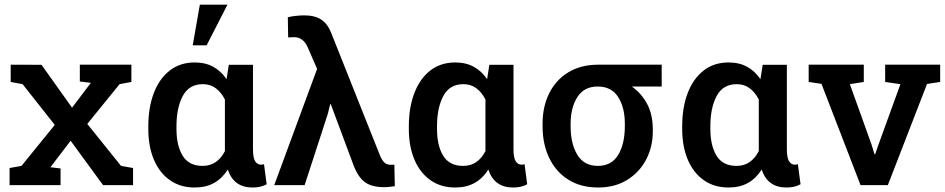

<svg xmlns="http://www.w3.org/2000/svg" viewBox="-20 -812 4143 842"><path d="M22 0V-75.2L74.2 -84.5L220.2 -264.2L79.1 -442.9L26.9 -452.6V-528.3L162.1 -527.8L295.9 -339.8L378.4 -448.7L330.1 -454.6V-528.3H556.2V-452.6L504.4 -442.9L362.8 -268.6L510.7 -84.5L563.5 -75.2V0H432.1L289.6 -194.8L201.2 -78.6L245.6 -73.2V0Z M833.5 10.3Q770.5 10.3 724.9 -22Q679.2 -54.2 654.8 -112.1Q630.4 -169.9 630.4 -247.1V-257.3Q630.4 -341.3 654.8 -404.5Q679.2 -467.8 724.6 -502.9Q770 -538.1 834 -538.1Q880.9 -538.1 915.3 -519Q949.7 -500 973.6 -464.8L983.4 -527.8H1089.4V-158.2Q1089.4 -120.1 1098.9 -105Q1108.4 -89.8 1125 -89.8Q1132.8 -89.8 1137.7 -92.3L1149.4 -3.9Q1133.8 4.4 1118.9 7.3Q1104 10.3 1087.4 10.3Q1004.9 10.3 979 -68.4Q954.6 -29.8 918.9 -9.8Q883.3 10.3 833.5 10.3ZM868.2 -84.5Q902.3 -84.5 926.5 -101.6Q950.7 -118.7 966.3 -149.4V-375.5Q950.2 -407.2 926.3 -425Q902.3 -442.9 869.6 -442.9Q809.6 -442.9 781.7 -391.4Q753.9 -339.8 753.9 -257.3V-247.1Q753.9 -172.9 781.2 -128.7Q808.6 -84.5 868.2 -84.5ZM825.2 -613.3 856.4 -791.5H977.5L886.2 -613.3Z M1664.1 8.8Q1609.4 8.8 1578.9 -14.2Q1548.3 -37.1 1527.3 -95.7L1430.7 -355L1427.7 -354.5L1418 -314L1315.9 0H1182.6L1370.6 -509.8L1330.1 -603Q1310.5 -648.9 1270 -648.9Q1256.3 -648.9 1243.7 -647.9L1242.2 -736.3Q1253.9 -739.7 1275.4 -742.2Q1296.9 -744.6 1314 -744.6Q1363.3 -744.6 1391.1 -724.6Q1418.9 -704.6 1434.1 -663.6L1643.6 -137.2Q1652.8 -112.8 1663.8 -101.1Q1674.8 -89.4 1692.4 -89.4Q1698.2 -89.4 1701.9 -89.4Q1705.6 -89.4 1709.5 -89.8L1711.4 4.4Q1702.1 5.9 1689.9 7.3Q1677.7 8.8 1664.1 8.8Z M1976.1 10.3Q1913.1 10.3 1867.4 -22Q1821.8 -54.2 1797.4 -112.1Q1772.9 -169.9 1772.9 -247.1V-257.3Q1772.9 -341.3 1797.4 -404.5Q1821.8 -467.8 1867.2 -502.9Q1912.6 -538.1 1976.6 -538.1Q2023.4 -538.1 2057.9 -519Q2092.3 -500 2116.2 -464.8L2126 -527.8H2231.9V-158.2Q2231.9 -120.1 2241.5 -105Q2251 -89.8 2267.6 -89.8Q2275.4 -89.8 2280.3 -92.3L2292 -3.9Q2276.4 4.4 2261.5 7.3Q2246.6 10.3 2230 10.3Q2147.5 10.3 2121.6 -68.4Q2097.2 -29.8 2061.5 -9.8Q2025.9 10.3 1976.1 10.3ZM2010.7 -84.5Q2044.9 -84.5 2069.1 -101.6Q2093.3 -118.7 2108.9 -149.4V-375.5Q2092.8 -407.2 2068.8 -425Q2044.9 -442.9 2012.2 -442.9Q1952.1 -442.9 1924.3 -391.4Q1896.5 -339.8 1896.5 -257.3V-247.1Q1896.5 -172.9 1923.8 -128.7Q1951.2 -84.5 2010.7 -84.5Z M2603 10.3Q2527.3 10.3 2472.7 -23.9Q2418 -58.1 2388.7 -118.9Q2359.4 -179.7 2359.4 -258.8V-269Q2359.4 -344.7 2388.7 -403.3Q2418 -461.9 2472.7 -495.1Q2527.3 -528.3 2603 -528.3H2881.8V-432.6H2751Q2793 -402.8 2817.9 -356.2Q2842.8 -309.6 2842.8 -246.1V-235.8Q2842.8 -168 2813.5 -112.1Q2784.2 -56.2 2730.2 -22.9Q2676.3 10.3 2603 10.3ZM2602.1 -84.5Q2662.1 -84.5 2691.2 -133.1Q2720.2 -181.6 2720.2 -258.8V-269Q2720.2 -340.3 2690.9 -386.5Q2661.6 -432.6 2601.1 -432.6Q2541.5 -432.6 2512 -386.2Q2482.4 -339.8 2482.4 -269V-258.8Q2482.4 -181.2 2512 -132.8Q2541.5 -84.5 2602.1 -84.5Z M3174.8 10.3Q3111.8 10.3 3066.2 -22Q3020.5 -54.2 2996.1 -112.1Q2971.7 -169.9 2971.7 -247.1V-257.3Q2971.7 -341.3 2996.1 -404.5Q3020.5 -467.8 3065.9 -502.9Q3111.3 -538.1 3175.3 -538.1Q3222.2 -538.1 3256.6 -519Q3291 -500 3314.9 -464.8L3324.7 -527.8H3430.7V-158.2Q3430.7 -120.1 3440.2 -105Q3449.7 -89.8 3466.3 -89.8Q3474.1 -89.8 3479 -92.3L3490.7 -3.9Q3475.1 4.4 3460.2 7.3Q3445.3 10.3 3428.7 10.3Q3346.2 10.3 3320.3 -68.4Q3295.9 -29.8 3260.3 -9.8Q3224.6 10.3 3174.8 10.3ZM3209.5 -84.5Q3243.7 -84.5 3267.8 -101.6Q3292 -118.7 3307.6 -149.4V-375.5Q3291.5 -407.2 3267.6 -425Q3243.7 -442.9 3210.9 -442.9Q3150.9 -442.9 3123 -391.4Q3095.2 -339.8 3095.2 -257.3V-247.1Q3095.2 -172.9 3122.6 -128.7Q3149.9 -84.5 3209.5 -84.5Z M3753.9 0 3582.5 -444.3 3526.4 -452.6V-528.3H3768.1V-452.6L3707 -442.9L3802.2 -177.7L3814.9 -135.7H3817.9L3832.5 -177.7L3928.7 -442.9L3861.8 -452.6V-528.3H4103V-452.6L4045.4 -443.8L3873.5 0Z"/></svg>

Font: Roboto Slab Medium
Style: Regular
Weight: 500
Designer: Google
Version: Version 2.001; ttfautohint (v1.8.3)